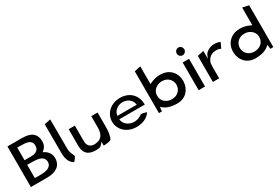

<svg xmlns="http://www.w3.org/2000/svg" viewBox="69 -1760 4053 2788"><g transform="rotate(-30 2095.5 -365.5)"><path d="M68 -10H343C492 -10 584 -74 584 -199C584 -276 540 -326 482 -356L468 -363L482 -373C520 -402 544 -444 544 -504C544 -621 475 -683 347 -689C330 -690 312 -691 294 -691H68ZM283 -94H183V-316H223C253 -316 292 -316 330 -312C406 -307 465 -275 465 -205C465 -113 369 -94 283 -94ZM426 -498C426 -426 375 -398 305 -394C281 -393 256 -393 231 -393H183V-605H231C331 -605 426 -600 426 -498Z M792 -10C808 -15 840 -66 846 -82C840 -112 804 -154 804 -224L802 -721L698 -698L699 -210C699 -112 733 -41 792 -10Z M963 -463V-203C963 -190 963 -178 964 -166C969 -66 1019 -10 1125 -1C1155 2 1183 0 1214 -4C1235 -12 1251 -26 1264 -42L1285 -68V-2C1338 -3 1379 -10 1410 -23C1436 -73 1448 -136 1448 -213V-463H1342V-274C1342 -175 1311 -98 1204 -87C1199 -86 1191 -85 1183 -85C1108 -85 1073 -125 1068 -189C1067 -206 1067 -225 1067 -243V-463Z M1673 -209 1672 -220H2099C2099 -229 2099 -236 2098 -245C2090 -389 1985 -485 1834 -485C1676 -485 1563 -376 1563 -241C1563 -107 1676 3 1834 3C1941 3 2024 -34 2073 -107C2050 -116 2010 -130 1979 -127C1935 -93 1884 -77 1836 -79C1750 -83 1682 -140 1673 -209ZM1995 -289 1997 -277H1673L1675 -288C1685 -354 1749 -412 1836 -412C1919 -412 1983 -359 1995 -289Z M2518 3C2661 3 2746 -99 2754 -222C2764 -370 2666 -473 2537 -483C2525 -484 2514 -485 2501 -485C2441 -485 2385 -468 2338 -445L2320 -437V-734L2215 -711V-10H2267C2267 -24 2267 -51 2271 -65L2276 -81L2288 -69C2330 -29 2403 3 2518 3ZM2319 -237C2319 -247 2319 -256 2320 -267V-268C2333 -335 2397 -390 2484 -390C2581 -390 2642 -320 2642 -241C2642 -160 2581 -90 2484 -90C2389 -90 2319 -149 2319 -237Z M2871 -629C2871 -593 2900 -565 2934 -565C2969 -565 2998 -594 2998 -629C2998 -665 2968 -694 2934 -694C2900 -694 2871 -665 2871 -629ZM2988 -10V-474H2881V-10Z M3508 -456C3493 -464 3465 -478 3408 -478C3329 -478 3263 -430 3246 -390L3225 -340V-470L3120 -447V-10H3225V-201C3225 -220 3226 -240 3228 -258V-259C3241 -314 3283 -377 3367 -383C3370 -384 3379 -385 3386 -385C3427 -385 3450 -375 3465 -366Z M3831 3C3946 3 4018 -29 4060 -69L4072 -81L4077 -65C4081 -51 4081 -27 4081 -10H4133V-711L4028 -734V-437L4011 -445C3963 -468 3907 -485 3847 -485C3834 -485 3824 -484 3812 -483C3683 -473 3583 -370 3593 -222C3601 -99 3686 3 3831 3ZM4028 -266C4028 -260 4029 -253 4029 -246C4029 -234 4028 -224 4028 -215V-214C4015 -141 3953 -90 3864 -90C3767 -90 3705 -160 3705 -241C3705 -320 3769 -390 3864 -390C3951 -390 4014 -335 4028 -268Z"/></g></svg>

Font: Bluebird
Style: LiExt
Weight: 300
Designer: Jasper
Foundry: Cannot Into Space Fonts
Version: Version 0.98